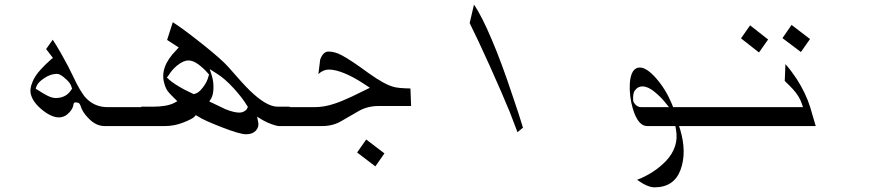

<svg xmlns="http://www.w3.org/2000/svg" viewBox="-20 -555 3772 823"><path d="M626 -14.6H428.7Q391.6 -14.6 360.4 -46.9Q333 -74.2 325.2 -101.6Q321.3 -113.3 314 -114.7Q306.6 -116.2 304.7 -116.2Q295.9 -116.2 294.9 -107.4Q293 -89.8 277.3 -73.2Q257.8 -51.8 232.4 -51.8Q201.2 -51.8 162.1 -83Q123 -114.3 113.3 -147.5Q105.5 -171.9 119.1 -203.1Q128.9 -229.5 155.3 -257.8Q173.8 -278.3 198.2 -299.8L207 -306.6L177.7 -344.7L206.1 -384.8Q219.7 -364.3 241.2 -327.1Q275.4 -266.6 292 -230.5Q325.2 -159.2 348.6 -134.8Q385.7 -95.7 441.4 -95.7H602.5ZM218.8 -134.8Q244.1 -134.8 262.7 -146.5Q276.4 -155.3 286.1 -170.9L289.1 -174.8L287.1 -180.7Q283.2 -196.3 267.1 -211.9Q251 -227.5 241.2 -232.4Q232.4 -238.3 223.6 -238.3Q222.7 -238.3 222.7 -238.3Q197.3 -238.3 169.9 -220.2Q142.6 -202.1 136.7 -185.5L132.8 -174.8L145.5 -167Q163.1 -155.3 183.1 -145Q203.1 -134.8 218.8 -134.8Z M1005.9 -72.3Q1016.6 -72.3 1024.9 -76.7Q1033.2 -81.1 1037.1 -85.9Q1038.1 -86.9 1040 -91.8H1041L1042 -97.7L1038.1 -103.5Q1019.5 -134.8 983.4 -174.8Q943.4 -218.8 908.2 -240.2L878.9 -258.8L888.7 -228.5Q895.5 -205.1 895 -177.7Q894.5 -150.4 885.7 -133.8L877 -120.1L895.5 -111.3Q940.4 -89.8 946.3 -86.9Q983.4 -72.3 1005.9 -72.3ZM816.4 -153.3Q832 -157.2 848.6 -178.7Q867.2 -202.1 874 -228.5L876 -235.4L870.1 -242.2Q852.5 -262.7 830.1 -279.3Q807.6 -295.9 787.1 -295.9Q766.6 -295.9 739.3 -274.4Q717.8 -256.8 702.1 -231.4L695.3 -222.7L707 -211.9Q728.5 -193.4 770.5 -170.9Q787.1 -163.1 804.7 -154.3L810.5 -151.4ZM1169.9 -97.7H1221.7L1246.1 -14.6H1176.8Q1167 -14.6 1146 -22Q1125 -29.3 1106.4 -40L1082 -54.7L1086.9 -30.3Q1090.8 -10.7 1076.7 4.9Q1062.5 20.5 1035.2 20.5Q1007.8 20.5 930.2 -9.8Q852.5 -40 831.1 -54.7L819.3 -61.5L812.5 -53.7Q803.7 -44.9 765.6 -29.8Q727.5 -14.6 685.5 -14.6H609.4L585 -97.7H634.8Q694.3 -97.7 725.6 -113.3L740.2 -121.1L725.6 -135.7Q707 -153.3 698.7 -164.6Q690.4 -175.8 684.6 -196.3Q663.1 -266.6 735.4 -339.8L746.1 -351.6L696.3 -383.8L720.7 -460Q767.6 -429.7 848.6 -365.2Q929.7 -300.8 959 -267.6Q1022.5 -194.3 1050.8 -167Q1122.1 -97.7 1169.9 -97.7Z M1542 -194.3Q1496.1 -224.6 1457 -240.7Q1418 -256.8 1389.6 -256.8Q1365.2 -256.8 1344.7 -237.3L1352.5 -299.8Q1365.2 -334 1387.7 -334Q1415 -334 1444.3 -318.4Q1483.4 -297.9 1560.5 -241.2Q1627 -193.4 1667 -182.6Q1686.5 -176.8 1739.3 -175.8L1742.2 -100.6H1602.5Q1552.7 -100.6 1512.7 -76.2L1443.4 -36.1Q1407.2 -14.6 1360.4 -14.6H1233.4L1210 -95.7H1328.1Q1370.1 -95.7 1413.1 -110.4Q1443.4 -120.1 1487.3 -140.6L1565.4 -178.7ZM1627.9 102.5 1588.9 158.2 1510.7 98.6 1549.8 43Z M2221.7 -7.8 2198.2 11.7Q2186.5 -20.5 2165 -75.2Q2133.8 -151.4 2078.1 -275.4Q2026.4 -389.6 1993.2 -456.1L2011.7 -535.2Q2045.9 -485.4 2088.9 -382.8Q2129.9 -287.1 2176.8 -145.5Q2204.1 -66.4 2221.7 -7.8Z M3098.6 -14.6H2890.6L2895.5 0Q2924.8 98.6 2897 173.3Q2869.1 248 2785.2 248Q2755.9 248 2710.9 215.8Q2784.2 187.5 2835 134.8Q2890.6 75.2 2877.9 2L2875 -14.6H2753.9Q2714.8 -14.6 2692.4 -89.8Q2676.8 -143.6 2679.7 -197.3Q2684.6 -265.6 2722.7 -265.6Q2752 -265.6 2793 -218.8Q2834 -171.9 2860.4 -108.4L2865.2 -95.7H3075.2ZM2694.3 -121.1Q2706.1 -95.7 2729.5 -95.7H2847.7L2830.1 -117.2Q2811.5 -140.6 2784.2 -162.6Q2756.8 -184.6 2733.4 -184.6Q2713.9 -184.6 2702.1 -168Q2691.4 -155.3 2694.3 -121.1Z M3272.5 -385.7 3233.4 -330.1 3156.2 -390.6 3195.3 -446.3ZM3452.1 -387.7 3413.1 -332 3334 -391.6 3373 -448.2ZM3453.1 -94.7 3476.6 -14.6H3096.7L3073.2 -95.7H3421.9L3417 -110.4Q3407.2 -141.6 3377.9 -173.8Q3369.1 -183.6 3343.8 -208L3346.7 -280.3Q3370.1 -253.9 3393.6 -218.8Q3434.6 -155.3 3453.1 -94.7Z"/></svg>

Font: Thabit-Oblique
Style: Oblique
Weight: 500
Designer: Regenerated by Nadim Shaikli
Foundry: MAK Alagha
Version: 0.01